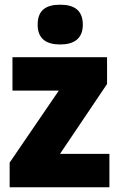

<svg xmlns="http://www.w3.org/2000/svg" viewBox="-20 -796 507 816"><path d="M236 -776C178 -776 140 -755 140 -691C140 -629 179 -607 236 -607C291 -607 332 -629 332 -691C332 -755 292 -776 236 -776ZM445 0V-142H235L435 -439V-553H33V-411H230L21 -105V0Z"/></svg>

Font: Noto Sans Armenian SemiCondensed Black
Style: Regular
Weight: 900
Width: 4
Designer: Monotype Design Team
Foundry: Monotype Imaging Inc.
Version: Version 2.008